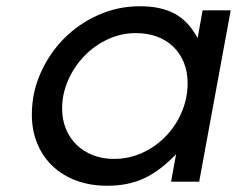

<svg xmlns="http://www.w3.org/2000/svg" viewBox="-20 -582 759 615"><path d="M544 -88Q492 -34 441 -10.5Q390 13 324 13Q269 13 224.5 -3.5Q180 -20 148.5 -50Q117 -80 99.5 -122Q82 -164 82 -215Q82 -285 110 -348Q138 -411 185 -458.5Q232 -506 295 -534Q358 -562 428 -562Q496 -562 540 -538Q584 -514 613 -460L629 -549H719L618 0H528ZM179 -234Q179 -199 191 -169.5Q203 -140 225 -118.5Q247 -97 277.5 -85Q308 -73 345 -73Q394 -73 437 -93Q480 -113 512 -146.5Q544 -180 562.5 -224Q581 -268 581 -316Q581 -352 569 -381.5Q557 -411 535.5 -432Q514 -453 483.5 -464.5Q453 -476 415 -476Q368 -476 325 -456Q282 -436 249.5 -402Q217 -368 198 -324.5Q179 -281 179 -234Z"/></svg>

Font: Involve Medium Oblique
Style: Italic
Weight: 500
Italic angle: -10.5°
Designer: Stefan Peev
Foundry: Context Ltd.
Version: Version 1.001